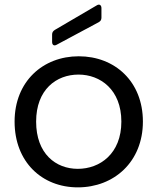

<svg xmlns="http://www.w3.org/2000/svg" viewBox="-20 -800 680 829"><path d="M316 9C472 9 597 -101 597 -275C597 -448 476 -557 320 -557C165 -557 43 -448 43 -275C43 -101 161 9 316 9ZM316 -71C221 -71 136 -136 136 -275C136 -413 223 -478 319 -478C413 -478 504 -413 504 -275C504 -136 411 -71 316 -71ZM398 -777 217 -671C209 -666 205 -660 205 -651V-619C205 -606 213 -600 225 -607L406 -704C415 -709 418 -715 418 -724V-765C418 -778 409 -784 398 -777Z"/></svg>

Font: Arvore Sans
Style: Regular
Weight: 400
Designer: Jonny Pinhorn (Latin) Dan Schunck (customization for Arvore)
Version: Version 1.000;Glyphs 3.3 (3305)